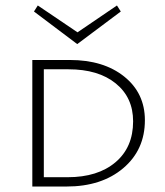

<svg xmlns="http://www.w3.org/2000/svg" viewBox="-20 -681 601 701"><path d="M421 -639 262 -520 104 -639 118 -661 263 -563 407 -661ZM235 -462Q358 -462 433.5 -401.5Q509 -341 509 -242Q509 -134 430 -67Q351 0 223 0H98V-462ZM227 -34Q337 -34 401.5 -88.5Q466 -143 466 -238Q466 -325 402.5 -376.5Q339 -428 230 -428H140V-34Z"/></svg>

Font: EauTestSC Light
Style: Regular
Weight: 300
Designer: Christian Thalmann (Catharsis Fonts)
Version: Version 0.001;PS 000.001;hotconv 1.0.88;makeotf.lib2.5.64775